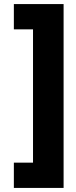

<svg xmlns="http://www.w3.org/2000/svg" viewBox="-20 -754 373 942"><path d="M48 44V168H292V-734H48V-610H142V44Z"/></svg>

Font: Noto Sans Bengali ExtraCondensed Black
Style: Regular
Weight: 900
Width: 2
Designer: Joana Ranito - Universal Thirst; Jelle Bosma - Monotype Design Team
Foundry: Universal Thirst ehf.
Version: Version 3.000